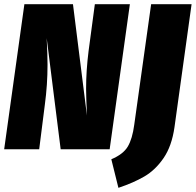

<svg xmlns="http://www.w3.org/2000/svg" viewBox="-20 -716 939 921"><path d="M506 0H271L204 -533Q208 -451 208 -406Q208 -309 195 -213L168 0H0L97 -696H330L397 -162Q393 -254 393 -291Q393 -377 405 -472L435 -696H603ZM817 -106Q804 -15 764.5 42.5Q725 100 672.5 130.5Q620 161 548 185L514 48Q571 24 593 -13Q615 -50 624 -118L705 -696H899Z"/></svg>

Font: Fira Sans Condensed Black
Style: Italic
Weight: 900
Width: 3
Italic angle: -8°
Designer: Carrois Corporate & Edenspiekermann AG
Foundry: Carrois Corporate GbR & Edenspiekermann AG
Version: Version 4.203